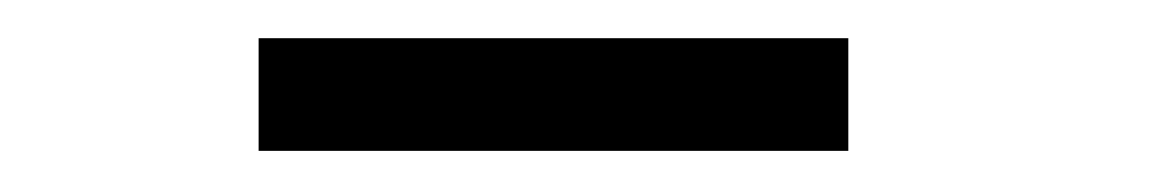

<svg xmlns="http://www.w3.org/2000/svg" viewBox="-20 -728 590 98"><path d="M112 -651V-708.5H413V-651Z"/></svg>

Font: Trispace SemiCondensed Light
Style: Regular
Weight: 300
Width: 4
Designer: Tyler Finck
Foundry: Etcetera Type Company
Version: Version 1.210; ttfautohint (v1.8.3)